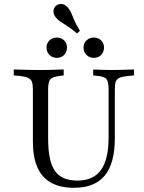

<svg xmlns="http://www.w3.org/2000/svg" viewBox="-20 -913 708 945"><path d="M141.9 -369.4V-472.6Q141.9 -497.6 136.7 -510.9Q131.5 -524.2 117.3 -530.2Q103.2 -536.3 75.8 -539.5L47.6 -541.9V-571Q61.3 -571 81.5 -570.2Q101.6 -569.4 124.6 -569Q147.6 -568.5 171 -568.5H179H185.5Q205.6 -568.5 225.8 -569Q246 -569.4 263.7 -570.2Q281.5 -571 293.5 -571V-541.9L273.4 -539.5Q237.9 -534.7 227.4 -522.2Q216.9 -509.7 216.9 -472.6V-369.4ZM344.4 11.3Q276.6 11.3 231.5 -13.7Q186.3 -38.7 164.1 -89.1Q141.9 -139.5 141.9 -215.3V-369.4H216.9V-230.6Q216.9 -119.4 250.4 -71.8Q283.9 -24.2 361.3 -24.2Q439.5 -24.2 477 -76.6Q514.5 -129 514.5 -235.5V-369.4H545.2V-233.1Q545.2 -108.9 495.6 -48.8Q446 11.3 344.4 11.3ZM514.5 -369.4V-472.6Q514.5 -509.7 504.8 -523Q495.2 -536.3 459.7 -539.5L438.7 -541.9V-571Q454.8 -570.2 479.8 -569.4Q504.8 -568.5 529.8 -568.5Q549.2 -568.5 569.8 -569Q590.3 -569.4 608.9 -570.2Q627.4 -571 639.5 -571V-541.9L608.1 -538.7Q581.5 -536.3 567.7 -529.8Q554 -523.4 549.6 -510.5Q545.2 -497.6 545.2 -472.6V-369.4ZM259.7 -628.2Q237.9 -628.2 223.4 -642.7Q208.9 -657.3 208.9 -679Q208.9 -700 223.4 -714.1Q237.9 -728.2 259.7 -728.2Q281.5 -728.2 295.6 -714.1Q309.7 -700 309.7 -679Q309.7 -657.3 295.6 -642.7Q281.5 -628.2 259.7 -628.2ZM441.9 -628.2Q420.2 -628.2 405.6 -642.7Q391.1 -657.3 391.1 -679Q391.1 -700 405.6 -714.1Q420.2 -728.2 441.9 -728.2Q463.7 -728.2 477.8 -714.1Q491.9 -700 491.9 -679Q491.9 -657.3 477.8 -642.7Q463.7 -628.2 441.9 -628.2ZM358.9 -748.4Q333.1 -771 313.3 -783.5Q293.5 -796 279.8 -804.8Q266.1 -813.7 256.5 -825Q242.7 -841.1 243.1 -857.7Q243.5 -874.2 255.6 -884.7Q268.5 -895.2 285.1 -893.1Q301.6 -891.1 315.3 -874.2Q325 -863.7 331 -848.4Q337.1 -833.1 346.4 -811.7Q355.6 -790.3 373.4 -761.3Z"/></svg>

Font: Playfair 5pt SemiExpanded Light Light
Style: Regular
Weight: 300
Version: Version 2.203